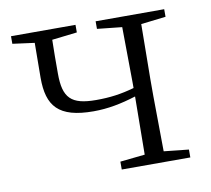

<svg xmlns="http://www.w3.org/2000/svg" viewBox="-63 -578 711 648"><g transform="rotate(-10 292.5 -254.0)"><path d="M304 -482 389 -473 391 -283V-264C345 -251 307 -246 260 -246C174 -246 148 -273 148 -356C148 -399 148 -434 149 -472L235 -482V-508H14V-482L89 -472L88 -352C88 -256 124 -210 245 -210C294 -210 340 -219 391 -235V-233L389 -36L304 -27V0H539V-27L454 -36L452 -226V-283L454 -472L539 -482V-508H304Z"/></g></svg>

Font: Noto Serif CJK SC ExtraLight
Style: Regular
Weight: 200
Designer: Ryoko NISHIZUKA 西塚涼子 (kana & ideographs); Frank Grießhammer (Latin, Greek & Cyrillic); Wenlong ZHANG 张文龙 (bopomofo); San
Foundry: Adobe
Version: Version 2.001;hotconv 1.1.0;makeotfexe 2.6.0